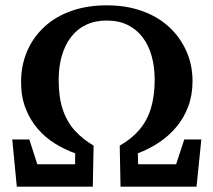

<svg xmlns="http://www.w3.org/2000/svg" viewBox="-20 -700 800 720"><path d="M43 0 26 -177H90L136 -34L78 -84H293L261 -38L262 -125Q223 -139 186.5 -161.5Q150 -184 121.5 -217Q93 -250 76 -293.5Q59 -337 59 -392Q59 -455 81.5 -507.5Q104 -560 146 -599Q188 -638 247.5 -659Q307 -680 380 -680Q454 -680 513.5 -658.5Q573 -637 614.5 -598.5Q656 -560 679 -508Q702 -456 702 -396Q702 -344 686 -301Q670 -258 641.5 -224Q613 -190 576 -165.5Q539 -141 497 -125L499 -38L466 -84H682L624 -34L671 -177H735L717 0H432L429 -154Q472 -178 501.5 -212Q531 -246 545.5 -292.5Q560 -339 560 -400Q560 -450 548.5 -490.5Q537 -531 514.5 -560.5Q492 -590 458.5 -606.5Q425 -623 380 -623Q336 -623 302 -606.5Q268 -590 245.5 -560Q223 -530 211.5 -489.5Q200 -449 200 -400Q200 -335 215.5 -289Q231 -243 260.5 -210.5Q290 -178 331 -154L328 0Z"/></svg>

Font: Source Serif 4 SemiBold
Style: Regular
Weight: 600
Designer: Frank Grießhammer
Foundry: Adobe Systems Incorporated
Version: Version 4.004;hotconv 1.0.116;makeotfexe 2.5.65601